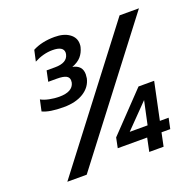

<svg xmlns="http://www.w3.org/2000/svg" viewBox="-125 -839 984 969"><g transform="rotate(-20 367.5 -354.5)"><path d="M75 -378 88 -438Q105 -428 132.5 -422.5Q160 -417 185 -417Q257 -417 268 -462Q269 -466 269 -474Q269 -491 253.5 -499Q238 -507 204 -507H158L170 -564H215Q281 -564 290 -607Q291 -610 291 -615Q291 -650 232 -650Q183 -650 134 -624L147 -683Q196 -709 265 -709Q314 -709 343.5 -688Q373 -667 373 -633Q373 -621 371 -615Q364 -587 347 -567.5Q330 -548 298 -536Q349 -526 349 -478Q349 -471 347 -457Q337 -412 295 -386Q253 -360 188 -360Q112 -360 75 -378ZM611 -699H715L180 0H76ZM531 -72H373L384 -126L578 -329H662L620 -129H667L655 -72H608L593 0H516ZM554 -129 581 -255 458 -129Z"/></g></svg>

Font: Prompt
Style: Italic
Weight: 400
Italic angle: -12°
Designer: Katatrad Team
Foundry: CadsonDemak
Version: Version 1.001